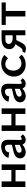

<svg xmlns="http://www.w3.org/2000/svg" viewBox="1432 -1898 476 3381"><g transform="rotate(-90 1670.5 -208.0)"><path d="M465 -418V0H367V-173H166V0H68V-418H166V-246H367V-418Z M995 -47Q957 6 898 6Q836 6 816 -51Q744 6 684 6Q633 6 602.5 -21Q572 -48 572 -92Q572 -134 601 -164.5Q630 -195 702 -211L811 -237L812 -287Q813 -325 800 -342.5Q787 -360 761 -360Q731 -360 706 -341.5Q681 -323 677 -285L582 -296Q589 -333 617.5 -362.5Q646 -392 689 -409Q732 -426 779 -426Q901 -426 899 -300L896 -91Q896 -64 916 -64Q939 -64 952 -86ZM809 -99V-108L810 -186L725 -161Q671 -145 671 -107Q671 -88 684 -77Q697 -66 717 -66Q748 -66 809 -99Z M1452 -418V0H1354V-173H1153V0H1055V-418H1153V-246H1354V-418Z M1982 -47Q1944 6 1885 6Q1823 6 1803 -51Q1731 6 1671 6Q1620 6 1589.5 -21Q1559 -48 1559 -92Q1559 -134 1588 -164.5Q1617 -195 1689 -211L1798 -237L1799 -287Q1800 -325 1787 -342.5Q1774 -360 1748 -360Q1718 -360 1693 -341.5Q1668 -323 1664 -285L1569 -296Q1576 -333 1604.5 -362.5Q1633 -392 1676 -409Q1719 -426 1766 -426Q1888 -426 1886 -300L1883 -91Q1883 -64 1903 -64Q1926 -64 1939 -86ZM1796 -99V-108L1797 -186L1712 -161Q1658 -145 1658 -107Q1658 -88 1671 -77Q1684 -66 1704 -66Q1735 -66 1796 -99Z M2012 -202Q2012 -265 2042.5 -316Q2073 -367 2126 -396Q2179 -425 2245 -425Q2332 -425 2393 -370L2336 -306Q2286 -353 2232 -353Q2177 -353 2147 -313Q2117 -273 2117 -213Q2117 -147 2153.5 -108Q2190 -69 2245 -69Q2302 -69 2352 -113L2398 -65Q2328 6 2227 6Q2165 6 2116 -20.5Q2067 -47 2039.5 -94.5Q2012 -142 2012 -202Z M2828 -419V0H2740V-162Q2709 -159 2676 -159Q2662 -159 2655 -160L2619 -87Q2593 -34 2567.5 -12Q2542 10 2501 10Q2467 10 2430 -6L2451 -52Q2458 -49 2471 -49Q2490 -49 2505.5 -64Q2521 -79 2548 -123L2581 -173Q2540 -187 2517.5 -215Q2495 -243 2495 -280Q2495 -348 2543.5 -383.5Q2592 -419 2680 -419ZM2740 -226V-351H2664Q2627 -351 2607 -335.5Q2587 -320 2587 -292Q2587 -260 2615.5 -241.5Q2644 -223 2693 -223Q2716 -223 2740 -226Z M3317 -345H3168V0H3070V-345H2921V-418H3317Z"/></g></svg>

Font: Ysabeau Semibold
Style: Regular
Weight: 600
Designer: Christian Thalmann (Catharsis Fonts)
Version: Version 0.003